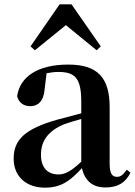

<svg xmlns="http://www.w3.org/2000/svg" viewBox="-20 -850 625 886"><path d="M466 15C522 15 558 -5 582 -53L565 -67C547 -41 535 -34 520 -34C498 -34 486 -48 486 -95V-356C486 -494 428 -552 295 -552C154 -552 72 -496 59 -406C67 -376 89 -360 120 -360C154 -360 182 -382 186 -439L195 -512C215 -516 232 -518 250 -518C327 -518 355 -488 355 -381V-327L245 -298C93 -255 43 -204 43 -118C43 -34 103 16 187 16C263 16 304 -16 358 -74C371 -18 405 15 466 15ZM426 -618 445 -636 310 -830H255L121 -636L141 -618L284 -734ZM355 -104C306 -57 277 -45 250 -45C201 -45 169 -75 169 -136C169 -203 206 -248 277 -277C297 -284 325 -293 355 -301Z"/></svg>

Font: Noto Serif CJK HK
Style: Bold
Weight: 700
Designer: Ryoko NISHIZUKA 西塚涼子 (kana & ideographs); Frank Grießhammer (Latin, Greek & Cyrillic); Wenlong ZHANG 张文龙 (bopomofo); San
Foundry: Adobe
Version: Version 2.001;hotconv 1.1.0;makeotfexe 2.6.0